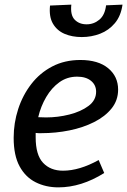

<svg xmlns="http://www.w3.org/2000/svg" viewBox="-20 -799 549 829"><path d="M232 10Q178 10 134 -12Q90 -34 64.5 -81Q39 -128 39 -204Q39 -268 58.5 -328Q78 -388 115 -436Q152 -484 205.5 -512Q259 -540 327 -540Q404 -540 447 -504.5Q490 -469 490 -412Q490 -366 462 -331Q434 -296 386.5 -272Q339 -248 280 -236Q221 -224 159 -224Q153 -224 146.5 -224Q140 -224 134 -225Q134 -215 134 -206Q134 -130 166 -96Q198 -62 252 -62Q323 -62 406 -108L430 -52Q331 10 232 10ZM313 -468Q270 -468 236.5 -444Q203 -420 179.5 -380Q156 -340 145 -293Q161 -292 179 -292Q230 -292 279.5 -304.5Q329 -317 362 -341.5Q395 -366 395 -403Q395 -432 373 -450Q351 -468 313 -468ZM333 -639Q291 -639 258.5 -653Q226 -667 208.5 -697Q191 -727 196 -775L288 -779Q283 -734 302.5 -714Q322 -694 354 -694Q385 -694 409 -714Q433 -734 438 -776L509 -779Q502 -730 476 -699Q450 -668 412.5 -653.5Q375 -639 333 -639Z"/></svg>

Font: Bitter Medium
Style: Italic
Weight: 500
Italic angle: -9°
Designer: Sol Matas, and Bitter project Authors
Foundry: Sol Matas
Version: Version 2.001